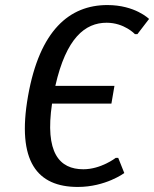

<svg xmlns="http://www.w3.org/2000/svg" viewBox="-20 -730 610 760"><path d="M91 -350C45 -90 128 10 288 10C398 10 472 -45 472 -45L448 -105H438C438 -105 380 -60 310 -60C215 -60 157 -125 186 -320H421L433 -390H199C242 -580 317 -640 402 -640C472 -640 514 -595 514 -595H524L570 -655C570 -655 515 -710 405 -710C255 -710 137 -610 91 -350Z"/></svg>

Font: Scada
Style: Italic
Weight: 400
Designer: Jovanny Lemonad
Foundry: Jovanny Lemonad
Version: Version 3.005